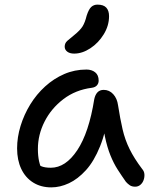

<svg xmlns="http://www.w3.org/2000/svg" viewBox="-20 -801 662 831"><path d="M202 10Q157 10 123.5 -11Q90 -32 72 -70Q54 -108 54 -159Q54 -207 69 -256Q84 -305 111 -349Q138 -393 175.5 -427Q213 -461 258 -480.5Q303 -500 354 -500Q377 -500 392 -488Q407 -476 407 -452Q407 -440 399.5 -431.5Q392 -423 377 -421Q307 -412 254.5 -372Q202 -332 173 -275Q144 -218 144 -156Q144 -127 149 -103.5Q154 -80 171 -43L119 -112Q142 -89 157.5 -82Q173 -75 200 -75Q264 -75 314.5 -151Q365 -227 388 -372Q392 -391 402 -401.5Q412 -412 429 -412Q453 -412 470 -393.5Q487 -375 491 -345Q500 -287 510.5 -241.5Q521 -196 541 -155.5Q561 -115 595 -70Q604 -60 605 -47Q606 -34 601.5 -21.5Q597 -9 587.5 -1Q578 7 565 7Q551 7 542 1Q533 -5 525 -14Q506 -41 489 -67.5Q472 -94 458 -128.5Q444 -163 434 -210.5Q424 -258 420 -323L453 -324Q439 -232 413 -167.5Q387 -103 352 -64.5Q317 -26 278.5 -8Q240 10 202 10ZM301 -569Q282 -569 271 -577.5Q260 -586 260 -599Q260 -614 271 -624Q282 -634 301 -649Q327 -670 337.5 -687Q348 -704 355 -733Q364 -761 375 -771Q386 -781 402 -781Q428 -781 440 -768Q452 -755 452 -731Q452 -690 429 -652.5Q406 -615 371 -592Q336 -569 301 -569Z"/></svg>

Font: Shantell Sans
Style: Regular
Weight: 400
Designer: Stephen Nixon, Anya Danilova, Shantell Martin
Foundry: Arrow Type
Version: Version 1.008;[ac192a2d6]